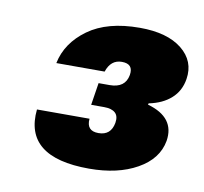

<svg xmlns="http://www.w3.org/2000/svg" viewBox="-52 -769 505 476"><g transform="rotate(10 200.5 -531.0)"><path d="M75.2 -591.8Q85.9 -644 134.3 -679Q182.6 -713.9 264.2 -713.9Q333.5 -713.9 370.4 -684.3Q407.2 -654.8 399.9 -608.9Q395 -578.1 373.5 -559.1Q352.1 -540 317.9 -533.2L316.9 -529.8Q387.7 -509.8 377.9 -449.2Q369.6 -402.8 321 -375.5Q272.5 -348.1 200.2 -348.1Q35.2 -348.1 47.9 -470.2H180.2Q177.2 -439 208 -439Q239.3 -439 245.1 -471.2Q248 -488.3 239 -496.6Q230 -504.9 210.9 -504.9H178.2L187 -561H214.8Q253.9 -561 259.8 -594.2Q264.6 -623 234.9 -623Q207 -623 196.8 -591.8Z"/></g></svg>

Font: SVN-Poppins
Style: Bold Italic
Weight: 700
Italic angle: -10°
Designer: Ninad Kale (Devanagari), Jonny Pinhorn (Latin)
Foundry: Indian Type Foundry
Version: Version 3.002 2017